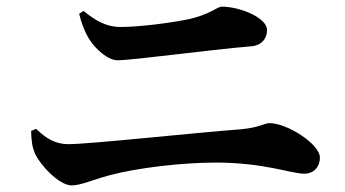

<svg xmlns="http://www.w3.org/2000/svg" viewBox="-20 -650 1040 578"><path d="M195.6 -91.9C223.4 -91.9 260.1 -109 308.5 -122.1C393.7 -145 529.2 -160.6 630 -160.6C774.7 -160.6 857 -127.1 896 -127.1C924.9 -127.1 943.1 -147.9 943.1 -175.5C943.1 -216.2 844.4 -279.3 791.6 -279.3C775.5 -279.3 762 -266.1 705 -260.8C565.7 -250.4 249.8 -216 185.4 -216C145.8 -216 117 -234.5 88.8 -262.2L73.6 -255.7C74.5 -223.6 77.5 -206 85.2 -188.1C98.4 -157 156.4 -91.9 195.6 -91.9ZM333.5 -468.6C380.1 -468.6 608 -500 735.9 -510.6C768.5 -512.9 784 -535.5 784 -559.4C784 -596.5 702.5 -630 647.3 -630C633.9 -630 610.8 -604.7 541 -590.8C485.5 -580 397.8 -568.8 342.6 -568.8C300.1 -568.8 267.6 -587.7 231.5 -617.1L218.3 -608.5C224.4 -582.8 233.3 -557.9 247.9 -533.2C266.8 -502.6 304.8 -468.6 333.5 -468.6Z"/></svg>

Font: Source Han Serif CN VF
Style: Regular
Weight: 250
Designer: Ryoko NISHIZUKA 西塚涼子 (kana & ideographs); Frank Grießhammer (Latin, Greek & Cyrillic); Wenlong ZHANG 张文龙 (bopomofo); San
Foundry: Adobe
Version: Version 2.002;hotconv 1.1.0;makeotfexe 2.6.0